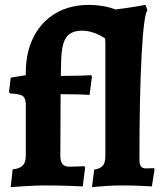

<svg xmlns="http://www.w3.org/2000/svg" viewBox="-20 -762 661 789"><path d="M265 -77Q286 -77 303 -78Q320 -79 326 -79L330 -74L320 4Q302 3 255.5 1.5Q209 0 166 0Q130 0 84 3Q38 6 24 7L32 -66Q61 -69 73.5 -82Q86 -95 86 -122V-338Q84 -361 72 -368.5Q60 -376 21 -378L17 -384L24 -443L86 -453V-463Q86 -548 118.5 -611Q151 -674 209.5 -708Q268 -742 347 -742Q374 -742 403 -737Q432 -732 454 -723Q502 -729 535 -734.5Q568 -740 578 -742L586 -720Q571 -704 562 -537Q553 -370 553 -109Q553 -87 559 -78.5Q565 -70 580 -70L613 -71L615 -65L604 4Q590 3 552.5 1.5Q515 0 477 0Q444 0 406.5 3Q369 6 358 7L367 -65Q393 -69 403 -81.5Q413 -94 413 -121V-584L412 -604Q390 -619 365 -627.5Q340 -636 318 -636Q269 -636 250 -605Q231 -574 231 -495L230 -450Q275 -450 310 -451Q345 -452 354 -453L358 -448L348 -372Q339 -373 306 -374Q273 -375 229 -375L228 -120Q228 -98 237 -87.5Q246 -77 265 -77Z"/></svg>

Font: Alegreya ExtraBold
Style: Regular
Weight: 800
Designer: Juan Pablo del Peral
Foundry: Huerta Tipografica
Version: Version 2.007; ttfautohint (v1.6)